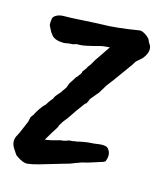

<svg xmlns="http://www.w3.org/2000/svg" viewBox="-108 -747 717 865"><g transform="rotate(15 250.5 -314.5)"><path d="M192 -359Q193 -359 214 -393Q217 -393 225 -406Q234 -415 234 -424L250 -446Q250 -450 262 -464Q275 -489 297 -519Q309 -537 313.5 -543.5Q318 -550 320.5 -554Q323 -558 326 -561H318L298 -559Q294 -559 286 -557Q208 -536 191 -537Q174 -538 163 -532Q146 -532 121 -527Q79 -527 63 -546L53 -559L39 -586Q36 -597 40 -621Q44 -631 57.5 -637.5Q71 -644 90 -644Q121 -644 166 -647Q211 -650 265 -652Q324 -652 436 -670Q446 -671 461 -662Q476 -653 484 -642Q490 -627 498 -616Q510 -587 480 -552L456 -531Q455 -531 443 -511Q362 -398 355 -391Q353 -387 344.5 -373.5Q336 -360 332 -353L298 -312Q298 -307 289 -291L283 -287L253 -246L225 -205L207 -182L195 -162Q195 -156 183.5 -139Q172 -122 164.5 -108.5Q157 -95 150 -84L175 -88L221 -100Q235 -100 257 -109Q267 -109 274 -110Q276 -112 293 -113Q296 -115 320 -119Q344 -123 350 -123Q363 -123 396 -128Q424 -130 432 -122Q455 -99 440 -62Q440 -60 432 -56Q374 -37 363 -34Q337 -29 320 -21Q316 -21 308 -17Q291 -9 263 -2Q204 15 193.5 18.5Q183 22 152.5 30.5Q122 39 102 41Q82 43 52 22Q44 17 42 13L30 -5Q5 -40 27 -74Q27 -76 32 -84L57 -143L61 -162Q61 -166 72 -179Q76 -188 82 -197Q88 -206 88 -207Q101 -227 113 -237L126 -257L139 -273Q139 -281 166 -310Q168 -315 183 -335Z"/></g></svg>

Font: Caveat Brush
Style: Regular
Weight: 400
Designer: Pablo Impallari
Foundry: Creative Lab NY
Version: Version 1.096; ttfautohint (v1.3)